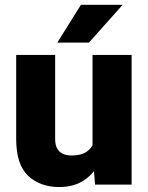

<svg xmlns="http://www.w3.org/2000/svg" viewBox="-20 -752 603 782"><path d="M356.9 -528.3H516.1V0H367.2L356.9 -128.4ZM416.5 -238.3Q416.5 -167 394.5 -110.8Q372.6 -54.7 329.1 -22.5Q285.6 9.8 221.7 9.8Q143.6 9.8 94.7 -35.9Q45.9 -81.5 45.9 -186.5V-528.3H204.6V-185.5Q204.6 -162.6 212.6 -147.7Q220.7 -132.8 235.8 -125.7Q251 -118.7 271.5 -118.7Q311 -118.7 333 -134Q355 -149.4 364.3 -176.5Q373.5 -203.6 373.5 -237.3ZM309.6 -732.4H479.5L342.3 -578.6H213.4Z"/></svg>

Font: Heebo ExtraBold
Style: Regular
Weight: 800
Designer: Oded Ezer
Foundry: Ezer Type House
Version: Version 3.100